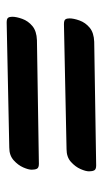

<svg xmlns="http://www.w3.org/2000/svg" viewBox="117 -574 315 590"><g transform="rotate(-90 275.0 -278.5)"><path d="M496 -240Q508 -240 511 -235.5Q514 -231 514 -223Q514 -210 507.5 -192Q501 -174 485.5 -161Q470 -148 442 -147L62 -141Q50 -141 47 -147Q44 -153 44 -163Q44 -173 51 -189Q58 -205 73 -218.5Q88 -232 112 -232ZM501 -416Q513 -416 516 -411.5Q519 -407 519 -399Q519 -386 512.5 -368Q506 -350 490.5 -337Q475 -324 447 -323L67 -317Q55 -317 52 -323Q49 -329 49 -339Q49 -349 56 -365Q63 -381 78 -394.5Q93 -408 117 -408Z"/></g></svg>

Font: Alkatra
Style: Bold
Weight: 700
Designer: Suman Bhandary
Version: Version 1.100;gftools[0.9.22]